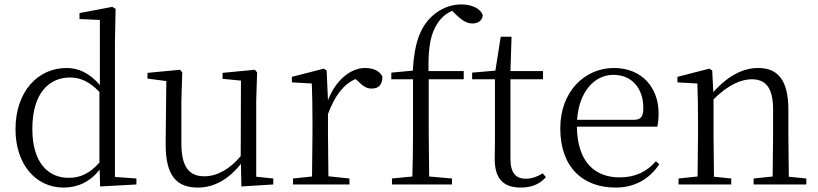

<svg xmlns="http://www.w3.org/2000/svg" viewBox="-20 -833 3696 867"><path d="M432 9 596 0V-27L499 -34V-643L502 -793L487 -802L339 -774V-747L431 -743V-449C384 -504 333 -526 281 -526C151 -526 50 -420 50 -249C50 -93 140 14 267 14C330 14 386 -11 430 -67ZM429 -99C384 -49 343 -30 290 -30C196 -30 126 -100 126 -251C126 -414 203 -483 296 -483C344 -483 384 -464 429 -418Z M1070 9 1214 0V-27L1137 -35V-379L1141 -506L1131 -518L985 -504V-477L1068 -469L1067 -128C1019 -71 962 -37 903 -37C836 -37 799 -76 799 -187V-379L803 -506L793 -518L646 -504V-478L731 -467L728 -185C727 -37 779 14 874 14C952 14 1017 -29 1068 -93Z M1461 -318C1492 -401 1531 -452 1585 -476L1595 -468C1618 -445 1634 -433 1658 -433C1692 -433 1706 -452 1707 -486C1697 -511 1667 -526 1629 -526C1561 -526 1494 -468 1461 -380L1455 -515L1442 -523L1298 -486V-461L1388 -456C1390 -406 1391 -354 1391 -285V-227L1389 -36L1303 -27V0H1558V-27L1463 -37L1461 -227Z M1841 0H2021V-27L1918 -36L1916 -227V-475H2074V-512H1915C1913 -628 1926 -682 1956 -728C1972 -753 1995 -773 2022 -784L2041 -765C2069 -739 2089 -727 2114 -727C2141 -727 2159 -743 2160 -764C2150 -795 2110 -813 2063 -813C2017 -813 1970 -796 1930 -759C1877 -709 1851 -638 1844 -514L1747 -505V-475H1845V-227C1845 -164 1844 -99 1842 -36L1750 -27V0Z M2332 14C2381 14 2418 -2 2445 -33L2431 -50C2404 -35 2384 -26 2354 -26C2309 -26 2285 -53 2285 -116V-475H2432V-512H2285L2290 -667H2241L2217 -514L2112 -505V-475H2215V-201C2215 -165 2214 -146 2214 -115C2214 -28 2251 14 2332 14Z M2760 14C2848 14 2913 -26 2957 -91L2942 -105C2900 -57 2848 -32 2778 -32C2666 -32 2587 -102 2585 -261H2948C2952 -277 2954 -297 2954 -321C2954 -438 2878 -526 2752 -526C2621 -526 2510 -420 2510 -254C2510 -74 2615 14 2760 14ZM2586 -292C2594 -418 2664 -495 2750 -495C2836 -495 2885 -431 2885 -346C2885 -309 2876 -292 2843 -292Z M3468 0H3621V-27L3542 -35L3540 -227V-338C3540 -474 3490 -526 3404 -526C3338 -526 3270 -494 3201 -417L3196 -515L3183 -523L3039 -486V-461L3129 -456C3131 -406 3132 -353 3132 -285V-227L3130 -36L3044 -27V0H3282V-27L3204 -35L3202 -227V-384C3272 -455 3332 -475 3375 -475C3435 -475 3471 -440 3471 -339V-227L3469 -36L3383 -27V0Z"/></svg>

Font: Noto Serif CJK KR Light
Style: Regular
Weight: 300
Designer: Ryoko NISHIZUKA 西塚涼子 (kana & ideographs); Frank Grießhammer (Latin, Greek & Cyrillic); Wenlong ZHANG 张文龙 (bopomofo); San
Foundry: Adobe
Version: Version 2.001;hotconv 1.1.0;makeotfexe 2.6.0